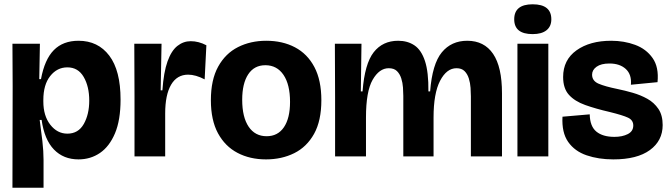

<svg xmlns="http://www.w3.org/2000/svg" viewBox="-20 -729 3126 895"><path d="M38 146 39 -327 38 -525H166L163 -360H171Q188 -452 231 -495.5Q274 -539 346 -539Q437 -539 489.5 -469.5Q542 -400 542 -265Q542 -169 516 -107.5Q490 -46 446 -16Q402 14 346 14Q276 14 231.5 -32Q187 -78 174 -170H165Q172 -120 177.5 -72Q183 -24 183 17V146ZM294 -106Q345 -106 370.5 -151Q396 -196 396 -260Q396 -326 370 -370.5Q344 -415 294 -415Q246 -415 214 -374.5Q182 -334 182 -263V-256Q182 -189 214.5 -147.5Q247 -106 294 -106Z M607 0V-277L606 -525H733L729 -308H737Q743 -393 761 -443Q779 -493 807 -515Q835 -537 869 -537Q906 -537 942 -518L934 -359Q892 -381 857 -381Q805 -381 777.5 -334Q750 -287 750 -200V0Z M1220 14Q1145 14 1087 -16.5Q1029 -47 996 -108Q963 -169 963 -262Q963 -357 997 -418.5Q1031 -480 1089.5 -509.5Q1148 -539 1221 -539Q1297 -539 1355 -508.5Q1413 -478 1445.5 -416.5Q1478 -355 1478 -262Q1478 -166 1444 -105Q1410 -44 1351.5 -15Q1293 14 1220 14ZM1223 -94Q1275 -94 1303.5 -136Q1332 -178 1332 -254Q1332 -335 1301.5 -380Q1271 -425 1217 -425Q1165 -425 1137 -382.5Q1109 -340 1109 -264Q1109 -183 1139 -138.5Q1169 -94 1223 -94Z M1542 0V-277L1541 -525H1665L1662 -303H1670Q1680 -432 1722 -485.5Q1764 -539 1836 -539Q1880 -539 1912 -517.5Q1944 -496 1961 -444.5Q1978 -393 1977 -303H1985Q1995 -431 2039.5 -485Q2084 -539 2158 -539Q2237 -539 2278.5 -478Q2320 -417 2320 -294V0H2175V-280Q2175 -297 2173.5 -319.5Q2172 -342 2165.5 -363Q2159 -384 2145.5 -397.5Q2132 -411 2108 -411Q2062 -411 2031.5 -352.5Q2001 -294 2001 -181V0H1860V-282Q1860 -299 1858.5 -321Q1857 -343 1850.5 -363.5Q1844 -384 1830.5 -397.5Q1817 -411 1792 -411Q1748 -411 1717 -357Q1686 -303 1686 -181V0Z M2392 0V-525H2536V0ZM2463 -570Q2377 -570 2377 -639Q2377 -709 2463 -709Q2550 -709 2550 -639Q2550 -606 2527.5 -588Q2505 -570 2463 -570Z M2839 14Q2770 14 2714.5 -5Q2659 -24 2628.5 -67.5Q2598 -111 2602 -185L2729 -196Q2730 -140 2760 -115.5Q2790 -91 2844 -91Q2881 -91 2906.5 -104Q2932 -117 2932 -144Q2932 -169 2907.5 -180.5Q2883 -192 2822 -207Q2757 -222 2708 -239.5Q2659 -257 2632 -287Q2605 -317 2605 -370Q2605 -450 2667.5 -494.5Q2730 -539 2829 -539Q2889 -539 2940.5 -520Q2992 -501 3022 -458.5Q3052 -416 3045 -346L2921 -334Q2925 -382 2897 -407.5Q2869 -433 2821 -433Q2782 -433 2761 -418Q2740 -403 2740 -381Q2740 -352 2770 -339Q2800 -326 2859 -314Q2893 -307 2929.5 -296.5Q2966 -286 2997.5 -268.5Q3029 -251 3049 -221.5Q3069 -192 3069 -146Q3069 -73 3009.5 -29.5Q2950 14 2839 14Z"/></svg>

Font: Bricolage Grotesque 48pt Bricolage Grotesque 48pt Regular
Style: Bold
Weight: 700
Designer: Mathieu Triay
Foundry: Atelier Triay
Version: Version 1.000; ttfautohint (v1.8.4.7-5d5b);gftools[0.9.32]